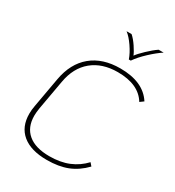

<svg xmlns="http://www.w3.org/2000/svg" viewBox="-219 -1056 1085 1192"><g transform="rotate(30 323.5 -460.0)"><path d="M66 -185Q66 -213 72 -244L110 -457Q132 -580 211 -645.5Q290 -711 416 -711Q581 -711 647 -608L621 -589Q564 -683 414 -683Q303 -683 232 -624.5Q161 -566 142 -457L104 -244Q99 -212 99 -190Q99 -107 152 -62.5Q205 -18 305 -18Q384 -18 443 -42.5Q502 -67 546 -114L564 -93Q512 -39 450 -14.5Q388 10 303 10Q189 10 127.5 -40.5Q66 -91 66 -185ZM333 -930H369Q392 -910 415 -875.5Q438 -841 446 -820Q460 -840 496 -874.5Q532 -909 563 -930H599Q562 -906 517 -864Q472 -822 447 -785H433Q420 -823 390.5 -866Q361 -909 333 -930Z"/></g></svg>

Font: KoHo ExtraLight
Style: Italic
Weight: 275
Italic angle: -10°
Version: Version 1.000; ttfautohint (v1.6)